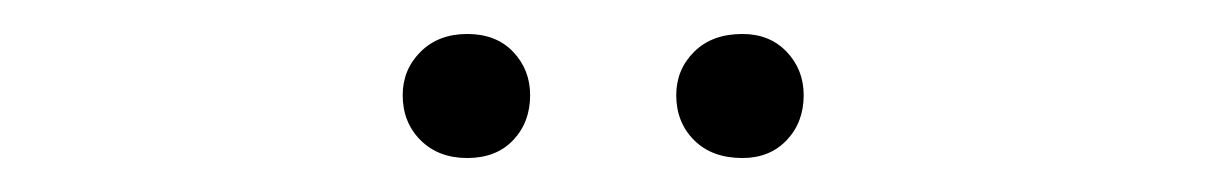

<svg xmlns="http://www.w3.org/2000/svg" viewBox="-20 -662 709 113"><path d="M255 -569Q238 -569 227.5 -579.5Q217 -590 217 -606Q217 -621 227.5 -631.5Q238 -642 255 -642Q272 -642 282 -631.5Q292 -621 292 -606Q292 -590 282 -579.5Q272 -569 255 -569ZM417 -569Q399 -569 388.5 -579.5Q378 -590 378 -606Q378 -621 388.5 -631.5Q399 -642 417 -642Q433 -642 443 -631.5Q453 -621 453 -606Q453 -590 443 -579.5Q433 -569 417 -569Z"/></svg>

Font: Livvic Light
Style: Regular
Weight: 300
Designer: Jacques Le Bailly, Baron von Fonthausen
Version: Version 1.001; ttfautohint (v1.8.2)